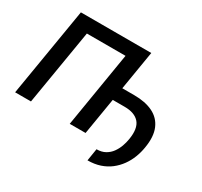

<svg xmlns="http://www.w3.org/2000/svg" viewBox="-178 -967 1439 1368"><g transform="rotate(30 541.5 -283.0)"><path d="M698.7 -727.5 578.1 0H447.8L549.8 -618.2H231.9L128.9 0H-1.5L119.6 -727.5ZM594.2 -300.8 611.8 -406.7H743.2Q835 -406.7 897.5 -376.2Q960 -345.7 986.8 -282.7Q1013.7 -219.7 997.1 -122.1Q990.2 -79.1 974.1 -37.4Q958 4.4 932.1 40.3Q906.2 76.2 870.8 103.8Q835.4 131.3 789.6 146.7Q743.7 162.1 687.5 162.1L703.6 61.5Q744.6 61.5 774.2 44.9Q803.7 28.3 823 1.5Q842.3 -25.4 853.5 -56.6Q864.7 -87.9 869.1 -116.7Q885.3 -212.4 847.2 -256.6Q809.1 -300.8 725.6 -300.8Z"/></g></svg>

Font: Inter Tight SemiBold
Style: Italic
Weight: 600
Italic angle: -9.39999°
Designer: Rasmus Andersson
Foundry: rsms
Version: Version 3.004